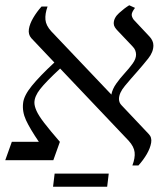

<svg xmlns="http://www.w3.org/2000/svg" viewBox="-20 -610 640 731"><path d="M546 -100Q559 -87 555.5 -66.5Q552 -46 539 -23.5Q526 -1 507 20H484Q495 -9 492.5 -30.5Q490 -52 470 -74L209 -349Q155 -299 133 -271Q111 -243 111 -219Q111 -206 119 -188Q127 -170 148 -142.5Q169 -115 208 -70L183 0H0L25 -70H128Q94 -120 79 -152.5Q64 -185 68 -218Q71 -246 101 -283Q131 -320 187 -372L99 -465Q87 -479 90 -499Q93 -519 106.5 -542Q120 -565 138 -585H161Q151 -557 153 -535Q155 -513 175 -491L422 -231L404 -250Q408 -271 422.5 -291.5Q437 -312 454.5 -331Q472 -350 485 -368Q498 -386 498 -402Q498 -410 495 -418Q492 -426 484 -434L428 -493Q422 -499 417.5 -506Q413 -513 413 -521Q413 -542 433.5 -560.5Q454 -579 472 -590L494 -580Q482 -564 481.5 -555Q481 -546 489 -535L549 -471Q564 -455 564 -437Q564 -412 544.5 -387.5Q525 -363 503 -338Q478 -310 455.5 -283Q433 -256 433 -233Q433 -219 443 -209ZM188 51H394L388 101H182Z"/></svg>

Font: Bona Nova
Style: Italic
Weight: 400
Italic angle: -4°
Designer: Mateusz Machalski
Foundry: Capitalics
Version: Version 4.001; ttfautohint (v1.8.3)